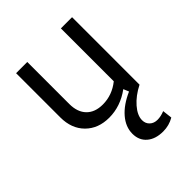

<svg xmlns="http://www.w3.org/2000/svg" viewBox="-206 -600 970 970"><g transform="rotate(-45 279.0 -115.0)"><path d="M249 10Q171 10 123 -38Q75 -86 75 -166V-482H155V-182Q155 -124 186 -92Q217 -60 273 -60Q340 -60 395 -104V-482H475V0Q422 27 389.5 64.5Q357 102 357 136Q357 160 373 175Q389 190 414 190Q438 190 465 179L471 231Q435 252 393 252Q338 252 306 224.5Q274 197 274 150Q274 101 310.5 58.5Q347 16 413 -13L401 -42Q330 10 249 10Z"/></g></svg>

Font: Cantarell
Style: Regular
Weight: 400
Designer: Dave Crossland, Nikolaus Waxweiler, Florian Fecher, Jacques Le Bailly, Eben Sorkin, Alexei Vanyashin, Alexios Zavras, Em
Version: Version 0.303